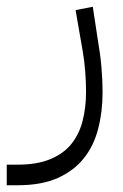

<svg xmlns="http://www.w3.org/2000/svg" viewBox="-84 -309 365 569"><path d="M-64 179H-32Q26 179 65.5 162.5Q105 146 128 117Q151 88 161 48.5Q171 9 171 -37Q171 -65 168.5 -97.5Q166 -130 161 -158L140 -279L191 -289L206 -190Q213 -151 216.5 -111.5Q220 -72 220 -36Q220 22 207 72.5Q194 123 164.5 160Q135 197 87 218.5Q39 240 -32 240H-64Z"/></svg>

Font: IBM Plex Sans Arabic Light
Style: Regular
Weight: 300
Designer: Mike Abbink, Paul van der Laan, Pieter van Rosmalen, Wael Morcos, Khajak Apelian
Foundry: Bold Monday
Version: Version 1.2